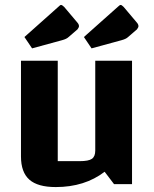

<svg xmlns="http://www.w3.org/2000/svg" viewBox="-20 -746 625 778"><path d="M515 0H442L404 -50Q323 12 206 12Q133 12 99 -18Q65 -48 65 -112V-500H214V-93H303Q339 -93 352.5 -102.5Q366 -112 366 -136V-500H515ZM79 -596 216 -718Q224 -726 227 -726Q232 -726 240 -718L294 -654Q300 -647 300 -640Q300 -635 294 -627L258 -596Q250 -588 231 -583L110 -550ZM320 -596 457 -718Q465 -726 469 -726Q473 -726 481 -718L535 -654Q541 -647 541 -640Q541 -635 535 -627L499 -596Q491 -588 472 -583L351 -550Z"/></svg>

Font: Changa SemiBold
Style: Regular
Weight: 600
Designer: Eduardo Rodriguez Tunni
Foundry: Eduardo Rodriguez Tunni
Version: Version 2.002; ttfautohint (v1.5) -l 8 -r 50 -G 150 -x 14 -H